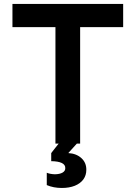

<svg xmlns="http://www.w3.org/2000/svg" viewBox="-20 -727 686 972"><path d="M43 -707H603.5V-589.8H385.7V0H369.1L325.7 47.9Q366.7 50.3 392.1 73.5Q417.5 96.7 417 132.8Q417 160.6 401.9 181.4Q386.7 202.1 358.6 213.4Q330.6 224.6 293 224.6Q251 224.6 216.8 210V147.5Q232.4 154.3 257.8 155.3Q283.2 154.8 297.1 146.5Q311 138.2 310.5 124Q311 106.9 292.7 98.1Q274.4 89.4 239.3 88.9V47.9L276.9 0H260.7V-589.8H43Z"/></svg>

Font: Wanted Sans SemiBold
Style: Regular
Weight: 600
Designer: Original Design by Kil Hyung-jin and Kang Hanbin, Wanted Lab, Inc; Hangeul from Source Han Sans by Jang Soo-young and Ka
Foundry: Wanted Lab, Inc.
Version: Version 1.003